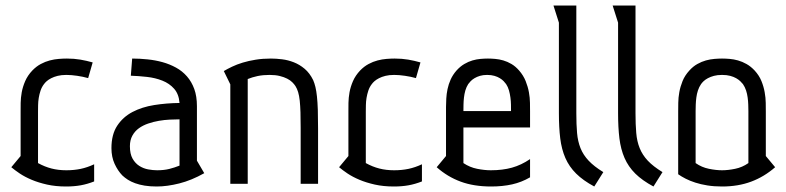

<svg xmlns="http://www.w3.org/2000/svg" viewBox="-20 -675 2887 705"><path d="M303.7 -388.2Q284.7 -393.6 263.2 -396.7Q241.7 -399.9 223.6 -399.9Q205.6 -399.9 191.9 -396.5Q178.2 -393.1 168.2 -387.9Q158.2 -382.8 151.6 -377Q145 -371.1 141.6 -366.2Q133.3 -355.5 128.9 -342.3Q124.5 -329.1 122.3 -315.7Q120.1 -302.2 119.9 -289.1Q119.6 -275.9 119.6 -265.1V-76.2Q144.5 -62.5 169.4 -56.2Q194.3 -49.8 223.6 -49.8Q251.5 -49.8 276.1 -54.9Q300.8 -60.1 325.7 -71.8V-8.8Q300.8 1 276.4 5.4Q252 9.8 222.7 9.8Q184.1 9.8 152.6 2.7Q121.1 -4.4 96.2 -14.9Q71.3 -25.4 52.7 -37.8Q34.2 -50.3 21.5 -61L55.7 -102.1V-265.1Q55.7 -278.8 55.9 -297.4Q56.2 -315.9 59.8 -336.2Q63.5 -356.4 72.5 -377.2Q81.5 -397.9 98.6 -416Q113.3 -431.2 129.6 -439.9Q146 -448.7 162.8 -453.1Q179.7 -457.5 195.8 -458.7Q211.9 -460 225.6 -460Q252 -460 275.1 -456.1Q298.3 -452.1 320.3 -445.8Z M465.3 -460Q493.2 -460 521.7 -457Q550.3 -454.1 576.7 -446.8Q603 -439.5 626.2 -426.8Q649.4 -414.1 666.5 -394.5Q683.6 -375 693.4 -348.1Q703.1 -321.3 703.1 -285.2V-85L730 -39.1Q683.1 -12.7 638.4 -1.5Q593.8 9.8 555.2 9.8Q530.8 9.8 511.2 6.6Q491.7 3.4 476.3 -2.2Q460.9 -7.8 449.5 -15.1Q438 -22.5 429.2 -30.8Q412.6 -47.9 400.9 -73.2Q389.2 -98.6 389.2 -130.9Q389.2 -181.2 410.4 -213.4Q431.6 -245.6 466.6 -263.9Q501.5 -282.2 546.4 -289.3Q591.3 -296.4 639.2 -296.9Q636.7 -329.6 619.4 -349.1Q602.1 -368.7 576.2 -378.9Q550.3 -389.2 519.8 -392.6Q489.3 -396 460.4 -397ZM639.2 -236.8Q623 -236.8 603.5 -235.8Q584 -234.9 563.7 -231.4Q543.5 -228 524.2 -221.4Q504.9 -214.8 490 -204.1Q475.1 -193.4 466.1 -177Q457 -160.6 457 -138.2Q457 -109.9 466.8 -92.5Q476.6 -75.2 491.7 -65.7Q506.8 -56.2 524.2 -53Q541.5 -49.8 557.1 -49.8Q582 -49.8 601.6 -54.7Q621.1 -59.6 639.2 -66.9Z M801.8 -414.1Q814.9 -421.9 832.3 -430.2Q849.6 -438.5 871.3 -445.1Q893.1 -451.7 918.7 -455.8Q944.3 -460 974.6 -460Q993.7 -460 1015.6 -457.3Q1037.6 -454.6 1058.8 -446.3Q1080.1 -438 1098.6 -422.4Q1117.2 -406.7 1129.9 -380.9Q1134.8 -369.6 1138.2 -355.5Q1141.6 -341.3 1143.8 -320.8Q1146 -300.3 1147 -271.7Q1147.9 -243.2 1147.9 -203.1V0H1084V-205.1Q1084 -237.8 1083.3 -262.5Q1082.5 -287.1 1080.6 -305.4Q1078.6 -323.7 1074.7 -336.7Q1070.8 -349.6 1064.9 -358.9Q1060.5 -365.7 1053.2 -373Q1045.9 -380.4 1034.4 -386.2Q1022.9 -392.1 1007.1 -396Q991.2 -399.9 969.7 -399.9Q945.8 -399.9 926 -395.8Q906.2 -391.6 889.6 -384.8V0H825.7V-365.2Z M1507.3 -388.2Q1488.3 -393.6 1466.8 -396.7Q1445.3 -399.9 1427.2 -399.9Q1409.2 -399.9 1395.5 -396.5Q1381.8 -393.1 1371.8 -387.9Q1361.8 -382.8 1355.2 -377Q1348.6 -371.1 1345.2 -366.2Q1336.9 -355.5 1332.5 -342.3Q1328.1 -329.1 1325.9 -315.7Q1323.7 -302.2 1323.5 -289.1Q1323.2 -275.9 1323.2 -265.1V-76.2Q1348.1 -62.5 1373 -56.2Q1397.9 -49.8 1427.2 -49.8Q1455.1 -49.8 1479.7 -54.9Q1504.4 -60.1 1529.3 -71.8V-8.8Q1504.4 1 1480 5.4Q1455.6 9.8 1426.3 9.8Q1387.7 9.8 1356.2 2.7Q1324.7 -4.4 1299.8 -14.9Q1274.9 -25.4 1256.3 -37.8Q1237.8 -50.3 1225.1 -61L1259.3 -102.1V-265.1Q1259.3 -278.8 1259.5 -297.4Q1259.8 -315.9 1263.4 -336.2Q1267.1 -356.4 1276.1 -377.2Q1285.2 -397.9 1302.2 -416Q1316.9 -431.2 1333.3 -439.9Q1349.6 -448.7 1366.5 -453.1Q1383.3 -457.5 1399.4 -458.7Q1415.5 -460 1429.2 -460Q1455.6 -460 1478.8 -456.1Q1502 -452.1 1523.9 -445.8Z M1856.4 -267.1Q1856.4 -277.8 1856.2 -290.8Q1856 -303.7 1854.2 -316.9Q1852.5 -330.1 1848.9 -343Q1845.2 -356 1838.4 -366.2Q1835 -371.1 1829.3 -377Q1823.7 -382.8 1815.4 -387.9Q1807.1 -393.1 1795.4 -396.5Q1783.7 -399.9 1768.6 -399.9Q1753.9 -399.9 1742.4 -396.5Q1731 -393.1 1722.4 -387.9Q1713.9 -382.8 1708.3 -377Q1702.6 -371.1 1699.2 -366.2Q1692.4 -355.5 1688.7 -342.8Q1685.1 -330.1 1683.6 -316.7Q1682.1 -303.2 1681.9 -290.5Q1681.6 -277.8 1681.6 -267.1ZM1681.6 -207V-76.2Q1705.1 -60.5 1731.9 -55.2Q1758.8 -49.8 1782.2 -49.8Q1825.2 -49.8 1859.6 -59.3Q1894 -68.8 1926.3 -90.8V-23.9Q1895.5 -5.9 1860.4 2Q1825.2 9.8 1783.7 9.8Q1719.7 9.8 1671.4 -8.1Q1623 -25.9 1583.5 -61L1617.7 -102.1V-265.1V-282.2Q1617.7 -296.4 1618.7 -313.2Q1619.6 -330.1 1623.3 -347.9Q1627 -365.7 1634.8 -383.1Q1642.6 -400.4 1656.2 -416Q1669.9 -431.2 1684.8 -439.9Q1699.7 -448.7 1714.8 -453.1Q1730 -457.5 1744.4 -458.7Q1758.8 -460 1771.5 -460Q1783.7 -460 1798.3 -458.7Q1813 -457.5 1828.1 -453.1Q1843.3 -448.7 1858.2 -439.9Q1873 -431.2 1886.2 -416Q1901.9 -397.9 1910.2 -377.2Q1918.5 -356.4 1922.1 -336.2Q1925.8 -315.9 1926 -297.4Q1926.3 -278.8 1926.3 -265.1V-207Z M2096.2 -654.8V-258.8Q2096.2 -217.8 2098.9 -186.8Q2101.6 -155.8 2111.6 -130.9Q2121.6 -106 2141.4 -85Q2161.1 -64 2195.3 -43L2162.1 9.8Q2121.1 -12.2 2095.5 -37.6Q2069.8 -63 2055.9 -95Q2042 -127 2037.1 -167Q2032.2 -207 2032.2 -258.8V-591.8L2012.2 -654.8Z M2313.5 -654.8V-258.8Q2313.5 -217.8 2316.2 -186.8Q2318.8 -155.8 2328.9 -130.9Q2338.9 -106 2358.6 -85Q2378.4 -64 2412.6 -43L2379.4 9.8Q2338.4 -12.2 2312.7 -37.6Q2287.1 -63 2273.2 -95Q2259.3 -127 2254.4 -167Q2249.5 -207 2249.5 -258.8V-591.8L2229.5 -654.8Z M2534.2 -76.2Q2556.6 -60.5 2583 -55.2Q2609.4 -49.8 2631.3 -49.8Q2653.3 -49.8 2679.4 -55.2Q2705.6 -60.5 2728 -76.2V-267.1Q2728 -277.8 2727.5 -290.8Q2727.1 -303.7 2725.3 -316.9Q2723.6 -330.1 2719.5 -342.8Q2715.3 -355.5 2708 -366.2Q2704.1 -371.1 2698 -377Q2691.9 -382.8 2682.9 -387.9Q2673.8 -393.1 2661.1 -396.5Q2648.4 -399.9 2631.3 -399.9Q2614.3 -399.9 2601.6 -396.5Q2588.9 -393.1 2579.3 -387.9Q2569.8 -382.8 2563.7 -377Q2557.6 -371.1 2554.2 -366.2Q2546.9 -355.5 2542.7 -342.8Q2538.6 -330.1 2536.9 -316.9Q2535.2 -303.7 2534.7 -290.8Q2534.2 -277.8 2534.2 -267.1ZM2470.2 -265.1Q2470.2 -278.8 2470.5 -297.6Q2470.7 -316.4 2474.4 -336.7Q2478 -356.9 2486.3 -377.4Q2494.6 -397.9 2511.2 -416Q2524.9 -431.2 2540.5 -439.9Q2556.2 -448.7 2572 -453.1Q2587.9 -457.5 2603.3 -458.7Q2618.7 -460 2631.3 -460Q2644 -460 2659.2 -458.7Q2674.3 -457.5 2689.9 -453.1Q2705.6 -448.7 2721.2 -439.9Q2736.8 -431.2 2751 -416Q2767.6 -397.9 2775.9 -377.4Q2784.2 -356.9 2787.8 -336.4Q2791.5 -315.9 2791.7 -297.4Q2792 -278.8 2792 -265.1V-102.1L2826.2 -61Q2786.1 -25.9 2738.3 -8.1Q2690.4 9.8 2631.3 9.8Q2602.1 9.8 2577.6 5.9Q2553.2 2 2533.4 -4.4Q2513.7 -10.7 2497.8 -18.8Q2481.9 -26.9 2470.2 -35.2Z"/></svg>

Font: Aubrey
Style: Regular
Weight: 400
Designer: Gayaneh Bagdasaryan | Cyreal.org
Foundry: Gayaneh Bagdasaryan | Cyreal.org
Version: Version 1.000